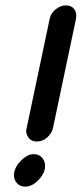

<svg xmlns="http://www.w3.org/2000/svg" viewBox="-20 -689 304 715"><path d="M79 -211 165 -619Q169 -640 187.5 -654.5Q206 -669 225 -669Q246 -669 256.5 -655Q267 -641 263 -619L177 -211Q172 -191 155 -176.5Q138 -162 117 -162Q96 -162 85 -178Q74 -194 79 -211ZM74 6Q55 6 43.5 -6.5Q32 -19 32 -37Q32 -63 56.5 -89Q81 -115 106 -115Q125 -115 136.5 -102Q148 -89 148 -71Q148 -45 124 -19.5Q100 6 74 6Z"/></svg>

Font: Comic Neue
Style: Bold Italic
Weight: 700
Italic angle: -12°
Designer: Craig Rozynski
Foundry: Craig Rozynski
Version: Version 2.003